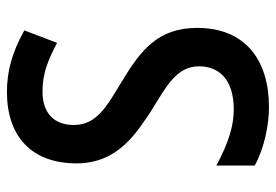

<svg xmlns="http://www.w3.org/2000/svg" viewBox="-138 -628 777 540"><g transform="rotate(-90 250.0 -358.5)"><path d="M218 10C350 10 441 -56 441 -192C441 -301 380 -350 290 -404C219 -447 168 -475 168 -539C168 -593 200 -627 262 -627C314 -627 351 -611 399 -586L434 -678C372 -713 318 -727 261 -727C136 -727 60 -658 60 -531C60 -412 151 -360 205 -323C274 -280 333 -251 333 -187C333 -133 299 -89 211 -89C166 -89 117 -104 54 -138V-30C103 -3 169 10 218 10Z"/></g></svg>

Font: Noto Sans Mono ExtraCondensed SemiBold
Style: Regular
Weight: 600
Width: 2
Designer: Monotype Design Team
Foundry: Monotype Imaging Inc.
Version: Version 2.014